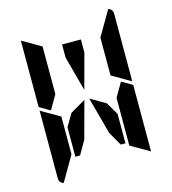

<svg xmlns="http://www.w3.org/2000/svg" viewBox="-139 -1111 1095 1222"><g transform="rotate(-15 408.0 -500.0)"><path d="M346 -770V-856H470V-770L408 -540ZM647 -531 717 -490V-52L593 -124V-138V-144V-302V-396V-438ZM169 -469 99 -510V-948L223 -876V-698V-590V-562ZM326 -235 274 -144H243V-338L291 -420L392 -479ZM223 -165 128 -2Q99 -11 99 -41V-486L159 -451L165 -448L223 -414V-384V-302ZM688 -998Q717 -989 717 -959V-514L593 -586V-698V-835ZM573 -338V-144H542L490 -235L424 -479L525 -420Z"/></g></svg>

Font: DSEG14 Modern
Style: Bold
Weight: 700
Designer: Keshikan(Twitter:@keshinomi_88pro)
Version: Version 0.46